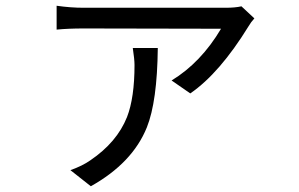

<svg xmlns="http://www.w3.org/2000/svg" viewBox="-20 -569 1040 668"><path d="M529 -402Q527 -216 491 -126Q441 -2 296 79L225 23Q267 8 294 -11Q387 -74 422 -162Q448 -229 448 -343Q448 -362 442 -402ZM865 -505Q853 -492 845 -478Q744 -314 642 -244L577 -289Q679 -351 749 -469L271 -470Q218 -470 177 -466V-549Q226 -542 271 -542H765Q798 -542 820 -547Z"/></svg>

Font: KaiGen Gothic CN Regular
Style: Regular
Weight: 400
Designer: Ryoko NISHIZUKA  (kana & ideographs); Paul D. Hunt (Latin, Greek & Cyrillic); Wenlong ZHANG  (bopomofo); Sandoll Communi
Foundry: Adobe Systems Incorporated
Version: Version 1.002.20150501